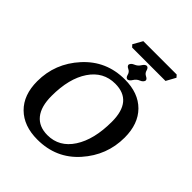

<svg xmlns="http://www.w3.org/2000/svg" viewBox="-262 -1139 1310 1310"><g transform="rotate(45 393.5 -484.0)"><path d="M320.3 9.8Q189 9.8 113.5 -64.7Q38.1 -139.2 38.1 -271.5Q38.1 -443.4 156 -573.2Q273.9 -703.1 452.1 -703.1Q583.5 -703.1 658 -628.2Q732.4 -553.2 732.4 -421.4Q732.4 -250.5 616.9 -120.4Q501.5 9.8 320.3 9.8ZM347.7 -60.1Q461.4 -60.1 527.8 -162.4Q594.2 -264.6 594.2 -436Q594.2 -636.2 426.8 -636.2Q312.5 -636.2 245.4 -537.1Q178.2 -438 178.2 -269.5Q178.2 -167 221.7 -113.5Q265.1 -60.1 347.7 -60.1ZM655.8 -891.6H334L318.4 -908.2L356.9 -976.6H678.7L693.4 -960ZM464.8 -714.8Q449.2 -716.3 443.8 -738.5Q438.5 -760.7 418.7 -769.8Q398.9 -778.8 398.9 -792.5Q403.3 -810.5 427 -820.1Q450.7 -829.6 463.9 -851.3Q477.1 -873 492.7 -874.5Q508.3 -873 513.9 -851.3Q519.5 -829.6 539.1 -820.3Q558.6 -811 558.6 -797.9Q554.2 -779.3 530.8 -770Q507.3 -760.7 493.9 -738.5Q480.5 -716.3 464.8 -714.8Z"/></g></svg>

Font: Kelvinch
Style: Bold Italic
Weight: 700
Italic angle: -10°
Designer: Paul James Miller
Foundry: High-Logic / Made with FontCreator
Version: Version 3.30 September 23, 2016